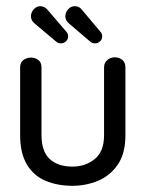

<svg xmlns="http://www.w3.org/2000/svg" viewBox="-20 -590 470 620"><path d="M316 -372Q316 -388 327 -396.5Q338 -405 351 -405Q364 -405 374.5 -397Q385 -389 385 -372V-153Q385 -94 360 -58Q335 -22 296 -6Q257 10 214 10Q166 10 127.5 -6Q89 -22 67 -58.5Q45 -95 45 -154V-372Q45 -389 56 -396.5Q67 -404 80 -404Q93 -404 103.5 -396.5Q114 -389 114 -372V-154Q114 -101 140.5 -76.5Q167 -52 214 -52Q256 -52 286 -76.5Q316 -101 316 -153ZM193 -489Q200 -482 200 -472Q200 -463 193 -456.5Q186 -450 177 -450Q168 -450 162 -455L92 -514Q80 -524 80 -537Q80 -550 89 -560Q98 -570 110 -570Q123 -570 133 -559ZM303 -489Q310 -482 310 -472Q310 -463 303 -456.5Q296 -450 287 -450Q278 -450 272 -455L203 -514Q191 -524 191 -537Q191 -550 200 -560Q209 -570 221 -570Q236 -570 244 -559Z"/></svg>

Font: Dongle
Style: Regular
Weight: 400
Designer: Yanghee Ryu
Foundry: Yanghee Ryu
Version: Version 2.000